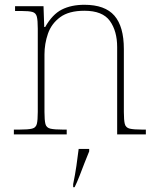

<svg xmlns="http://www.w3.org/2000/svg" viewBox="-20 -562 657 803"><path d="M38 0V-20H61Q98 -20 114 -24Q130 -28 134 -43.5Q138 -59 138 -94V-442Q138 -477 134 -492.5Q130 -508 115.5 -512Q101 -516 71 -516H43V-536H162L165 -449H169Q199 -502 238.5 -522Q278 -542 333 -542Q419 -542 458.5 -496.5Q498 -451 498 -357V-94Q498 -59 502 -43.5Q506 -28 522.5 -24Q539 -20 575 -20H590V0H470V-365Q470 -432 439.5 -474.5Q409 -517 333 -517Q268 -517 231.5 -490Q195 -463 180.5 -421Q166 -379 166 -334V-94Q166 -59 170 -43.5Q174 -28 190.5 -24Q207 -20 243 -20H259V0ZM286 208Q294 170 299.5 132Q305 94 309 61H353V71Q344 92 333.5 119.5Q323 147 312.5 174Q302 201 292 221H286Z"/></svg>

Font: Noto Serif Tamil Thin
Style: Regular
Weight: 100
Designer: Indian Type Foundry, Tom Grace, and the Monotype Design Team
Foundry: Monotype Imaging Inc.
Version: Version 2.004; ttfautohint (v1.8.4.7-5d5b)